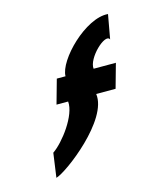

<svg xmlns="http://www.w3.org/2000/svg" viewBox="-58 -287 328 383"><g transform="rotate(-15 105.5 -95.5)"><path d="M134 -92H174L188 -142H142C139 -164 182 -205 189 -190L198 -240C152 -244 84 -175 84 -142H66L52 -92H76C79 -63 43 -16 21 -1L14 49C36 43 142 -37 134 -92Z"/></g></svg>

Font: Hussar Tani
Style: Dwa
Weight: 700
Foundry: Cannot Into Space Fonts
Version: Version 0.92